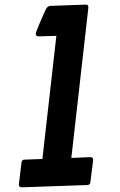

<svg xmlns="http://www.w3.org/2000/svg" viewBox="-20 -798 511 820"><path d="M194.8 -772.9 348.1 -778.3Q357.4 -778.3 357.4 -765.6L284.7 -123.5L366.2 -127Q377.9 -126.5 377.9 -114.7L366.2 -21Q364.7 -8.3 354 -7.8L72.8 2Q60.5 1.5 60.5 -9.8L71.8 -104Q73.2 -116.2 84.5 -116.2L161.1 -119.1L220.7 -645L145 -642.6Q132.8 -643.1 132.8 -653.8Q132.8 -660.2 151.9 -704.6Q170.9 -749 177.2 -760.5Q183.6 -772 194.8 -772.9Z"/></svg>

Font: Contrail One
Style: Regular
Weight: 400
Designer: Riccardo De Franceschi
Foundry: Sorkin Type Co.
Version: Version 1.003